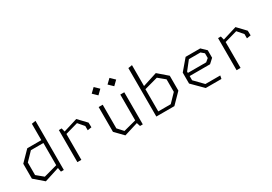

<svg xmlns="http://www.w3.org/2000/svg" viewBox="27 -1673 3666 2590"><g transform="rotate(-30 1860.0 -378.0)"><path d="M462.5 -68V-471.5L457.5 -487V-755L519.5 -765V0H474.5ZM481 -453H268L149 -329.5V-134.5L252 -49.5L481 -112V-68L233 11.5L87.5 -114V-346L238.5 -500H481Z M1066.5 -368.5 989 -458.5 750 -391V-432L1008 -511.5L1127.5 -386L1129.5 -312.5L1066.5 -302.5ZM730.5 -500H774L792.5 -426.5V0H730.5Z M1413.5 -131.5 1491 -46.5 1730 -109V-68L1472 11.5L1350.5 -114V-500H1413.5ZM1749.5 0H1706L1687.5 -58.5V-500H1749.5ZM1359.5 -703 1427 -768 1494 -703 1427 -638ZM1606 -703 1673.5 -768 1740.5 -703 1673.5 -638Z M1960.5 -755 2022.5 -765V-433.5L2017.5 -426.5V0H1960.5ZM1999 -47H2212L2331 -170.5V-365.5L2228 -450.5L1999 -388V-432L2247 -511.5L2392.5 -386V-154L2241.5 0H1999Z M2565 -165V-335L2705 -500H2932.5L3008.5 -427.5V-310.5L2940.5 -248.5H2594V-297H2908L2955.5 -337V-411L2908 -451H2728L2623 -317.5V-182.5L2753 -49H2984.5L2974.5 0H2730Z M3546.5 -368.5 3469 -458.5 3230 -391V-432L3488 -511.5L3607.5 -386L3609.5 -312.5L3546.5 -302.5ZM3210.5 -500H3254L3272.5 -426.5V0H3210.5Z"/></g></svg>

Font: Monaspace Krypton Var
Style: Regular
Weight: 400
Designer: Riley Cran and the Lettermatic Team
Version: Version 1.101 (Monaspace Krypton Var)